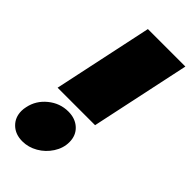

<svg xmlns="http://www.w3.org/2000/svg" viewBox="-249 -750 815 815"><g transform="rotate(45 158.5 -342.0)"><path d="M113 -699H338L243 -252H18ZM-21 -74Q-21 -86 -18 -99Q-8 -148 32 -180.5Q72 -213 122 -213Q164 -213 190.5 -188.5Q217 -164 217 -124Q217 -88 196 -55.5Q175 -23 142 -4Q109 15 73 15Q31 15 5 -10Q-21 -35 -21 -74Z"/></g></svg>

Font: Prompt Black
Style: Italic
Weight: 900
Italic angle: -12°
Designer: Katatrad Team
Foundry: CadsonDemak
Version: Version 1.001